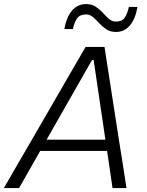

<svg xmlns="http://www.w3.org/2000/svg" viewBox="-40 -950 744 970"><path d="M-20.5 0Q13 -58 50 -121.8Q87 -185.5 120.5 -243L262 -488Q298.5 -551 329.5 -604.5Q360.5 -657.5 392.5 -713H488Q496 -660 504.5 -606.5Q513 -552.5 523 -487L561 -242Q570.5 -183 580.5 -120Q590 -56.5 599 0H528.5Q522 -45 515 -92.8Q508 -140.5 501 -187.5H163Q136.5 -140.5 109.5 -93.2Q82.5 -46 56.5 0ZM206 -263 195.5 -244.5H492.5Q491 -253.5 490 -261.5L433 -647H425ZM546 -788.5Q517.5 -788.5 497.2 -802Q477 -815.5 461 -833Q445 -850.5 429.5 -863.8Q414 -877 395 -877Q364.5 -877 350.5 -858.5Q336.5 -840 328 -803H285Q296 -864.5 324.2 -897Q352.5 -929.5 395 -929.5Q423.5 -929.5 443.5 -916.2Q463.5 -903 479.5 -885.5Q495 -868 510.5 -854.5Q526 -841 545.5 -841Q575.5 -841 589.2 -859.8Q603 -878.5 611 -915H654.5Q644 -854 616 -821.2Q588 -788.5 546 -788.5Z"/></svg>

Font: Heraclito Light
Style: Italic
Weight: 300
Italic angle: -12°
Designer: Kostas Bartsokas (font) & Cristiano Sobral (main changes)
Foundry: Kostas Bartsokas (font) & Cristiano Sobral (main changes)
Version: Version 1.00;July 8, 2020;FontCreator 13.0.0.2655 64-bit